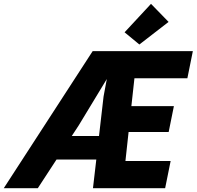

<svg xmlns="http://www.w3.org/2000/svg" viewBox="-74 -988 1033 1008"><path d="M412.6 -719.7H938.5L909.7 -577.1H631.8L615.7 -430.7H838.9L811.5 -294.9H601.1L584.5 -142.6H821.8L793 0H414.1L431.6 -150.4H222.7L124.5 0H-54.2ZM580.1 -818.4 718.8 -967.8 811 -873 657.7 -754.4ZM445.8 -273.9 469.7 -481.4 486.8 -573.2 338.9 -329.1 302.7 -273.9Z"/></svg>

Font: Reddit Sans Chocolate ExBold
Style: Italic
Weight: 800
Italic angle: -11.25°
Designer: Stephen Hutchings
Version: Version 1.013